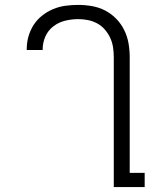

<svg xmlns="http://www.w3.org/2000/svg" viewBox="-20 -763 640 783"><path d="M444 0V-530Q444 -550 441 -570Q438 -590 429.5 -608.5Q421 -627 407.5 -642.5Q394 -658 376.5 -667.5Q359 -677 339 -681Q319 -685 299 -685Q272 -685 245.5 -678.5Q219 -672 197.5 -655.5Q176 -639 165 -614Q154 -589 154 -562V-559H89V-563Q89 -589 96 -614Q103 -639 117 -661Q131 -683 152 -699.5Q173 -716 197 -726Q221 -736 247 -739.5Q273 -743 299 -743Q327 -743 355.5 -738Q384 -733 409 -720Q434 -707 454 -686.5Q474 -666 486.5 -640.5Q499 -615 504 -587Q509 -559 509 -530V-58H570V0Z"/></svg>

Font: Iosevka Light Extended
Style: Regular
Weight: 300
Width: 7
Monospace: yes
Designer: Belleve Invis
Foundry: Belleve Invis
Version: Version 32.5.0; ttfautohint (v1.8.4)